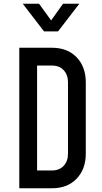

<svg xmlns="http://www.w3.org/2000/svg" viewBox="-20 -1005 546 1025"><path d="M83 0V-750H258Q340 -750 389 -699.2Q438 -648.5 438 -565V-185Q438 -102 389 -51Q340 0 258 0ZM178 -95H258Q297 -95 320 -119.8Q343 -144.5 343 -185V-565Q343 -605.5 320 -630.2Q297 -655 258 -655H178ZM215 -837.5 101.5 -985H188.5L253 -896L316.5 -985H403.5L290 -837.5Z"/></svg>

Font: Mohave Medium
Style: Regular
Weight: 500
Designer: Gumpita Rahayu
Foundry: Tokotype
Version: Version 2.003